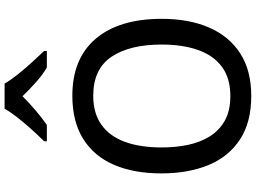

<svg xmlns="http://www.w3.org/2000/svg" viewBox="-159 -944 1114 836"><g transform="rotate(-90 398.0 -526.0)"><path d="M398 11Q283 11 208 -38.5Q133 -88 97 -176Q61 -264 61 -380Q61 -500 98.5 -587Q136 -674 211.5 -721Q287 -768 399 -768Q561 -768 647.5 -666Q734 -564 734 -379Q734 -260 696 -172.5Q658 -85 583.5 -37Q509 11 398 11ZM398 -80Q476 -80 525.5 -117Q575 -154 598.5 -221Q622 -288 622 -379Q622 -519 568.5 -598Q515 -677 399 -677Q323 -677 273 -641.5Q223 -606 198.5 -539.5Q174 -473 174 -379Q174 -319 185 -265.5Q196 -212 222 -170Q248 -128 291 -104Q334 -80 398 -80ZM201 -879V-891Q230 -920 257.5 -951Q285 -982 307.5 -1011Q330 -1040 343 -1063H452Q467 -1037 492.5 -1005Q518 -973 545.5 -943Q573 -913 594 -891V-879H522Q491 -897 459 -925.5Q427 -954 397 -985Q366 -954 333.5 -926.5Q301 -899 272 -879Z"/></g></svg>

Font: Menbere
Style: Regular
Weight: 400
Designer: Aleme Tadesse
Foundry: Sorkin Type Co
Version: Version 1.000